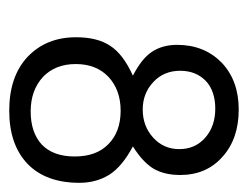

<svg xmlns="http://www.w3.org/2000/svg" viewBox="-81 -452 542 420"><g transform="rotate(90 190.0 -242.0)"><path d="M295.4 -208C313.5 -190.4 322.3 -166 322.3 -134.3C322.3 -103 313.5 -79.1 296.4 -62.5C278.8 -46.4 254.9 -38.1 223.6 -38.1C192.4 -38.1 167.5 -47.4 148.4 -64.9C129.9 -82.5 120.1 -106.4 120.1 -136.7C120.1 -166.5 129.4 -190.4 147.9 -208C166.5 -225.6 191.4 -234.9 222.2 -234.9C253.4 -234.9 277.8 -225.6 295.4 -208ZM217.8 -441.9C243.2 -441.9 264.6 -434.6 281.2 -419.9C297.9 -405.3 306.2 -386.2 306.2 -363.3C306.2 -340.3 297.9 -321.3 281.2 -306.2C264.6 -291 244.1 -283.2 219.7 -283.2C195.8 -283.2 175.8 -291 159.2 -306.6C143.1 -321.8 134.8 -341.3 134.8 -365.2C134.8 -388.7 142.6 -407.2 157.2 -421.4C171.9 -435.1 192.4 -441.9 217.8 -441.9ZM104.5 -31.2C133.3 -4.4 172.4 8.8 222.2 8.8C271.5 8.8 310.1 -4.4 338.4 -31.2C366.2 -58.1 379.9 -96.2 379.9 -144.5C379.9 -169.4 374 -190.9 362.3 -210C350.1 -229 329.6 -246.1 300.3 -261.7C323.7 -276.4 339.8 -291.5 349.1 -307.1C358.4 -323.2 362.8 -342.8 362.8 -365.2C362.8 -403.3 349.6 -434.1 323.2 -457.5C296.9 -481.4 262.2 -493.2 219.7 -493.2C177.7 -493.2 143.6 -481 117.2 -456.1C91.3 -430.7 78.1 -398.4 78.1 -358.4C78.1 -336.4 83.5 -317.9 93.8 -302.7C104 -287.6 121.1 -274.4 145.5 -261.7C114.3 -247.6 92.3 -231 80.1 -211.9C67.4 -192.9 61.5 -168 61.5 -137.2C61.5 -93.8 75.7 -58.6 104.5 -31.2Z"/></g></svg>

Font: Meera New
Style: Regular
Weight: 400
Designer: Hussain K H
Foundry: RIT
Version: 1.4.1